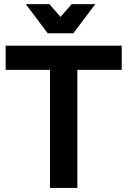

<svg xmlns="http://www.w3.org/2000/svg" viewBox="-20 -925 628 945"><path d="M340.8 -761.2H214.8L106.9 -904.8H223.1L277.8 -841.8L333 -904.8H449.2ZM7.8 -700.2H579.1V-581.1H360.8V0H226.1V-581.1H7.8Z"/></svg>

Font: Montserrat-Arabic Medium
Style: Regular
Weight: 500
Designer: Mohamed Gaber
Foundry: Kief Type Foundry
Version: Version 5.008;PS 005.008;hotconv 1.0.88;makeotf.lib2.5.64775